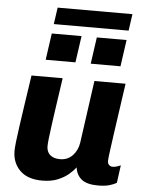

<svg xmlns="http://www.w3.org/2000/svg" viewBox="-59 -908 717 964"><g transform="rotate(5 300.0 -426.0)"><path d="M190 10Q116 10 77.5 -28.5Q39 -67 39 -127Q39 -141 42.5 -173Q46 -205 53 -253.5Q60 -302 69.5 -367Q79 -432 91 -511H248Q237 -436 228.5 -377Q220 -318 214 -274.5Q208 -231 205 -204Q202 -177 202 -165Q202 -136 220 -120.5Q238 -105 270 -105Q308 -105 333 -131Q358 -157 364 -196L408 -511H565Q555 -442 545.5 -375Q536 -308 528 -252.5Q520 -197 515.5 -161.5Q511 -126 511 -118Q511 -104 518.5 -97Q526 -90 536 -90Q554 -90 577 -101L565 -12Q549 -2 526.5 4Q504 10 472 10Q415 10 388.5 -11.5Q362 -33 357 -71Q345 -55 323 -36Q301 -17 268 -3.5Q235 10 190 10ZM180 -778 192 -862H569L557 -778ZM532 -596H382L401 -730H551ZM305 -596H155L174 -730H324Z"/></g></svg>

Font: Chivo Mono Medium
Style: Bold Italic
Weight: 700
Italic angle: -8.05°
Monospace: yes
Version: Version 1.008